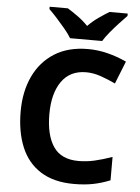

<svg xmlns="http://www.w3.org/2000/svg" viewBox="-62 -982 760 1039"><g transform="rotate(5 318.5 -462.0)"><path d="M393 -598Q306 -598 260 -533Q214 -468 214 -355Q214 -241 256.5 -178.5Q299 -116 393 -116Q437 -116 480.5 -126Q524 -136 575 -154V-27Q528 -8 482 1Q436 10 379 10Q269 10 197.5 -35.5Q126 -81 92 -163.5Q58 -246 58 -356Q58 -464 97 -547Q136 -630 210.5 -677Q285 -724 393 -724Q446 -724 499.5 -710.5Q553 -697 602 -674L553 -551Q513 -570 472.5 -584Q432 -598 393 -598ZM290 -774Q276 -797 253.5 -824Q231 -851 207.5 -877Q184 -903 165 -921V-934H264Q290 -918 320 -896.5Q350 -875 376 -848Q402 -875 433 -896.5Q464 -918 490 -934H589V-921Q571 -903 547 -877Q523 -851 500.5 -824Q478 -797 464 -774Z"/></g></svg>

Font: Noto Sans Thaana
Style: Bold
Weight: 700
Designer: David Williams
Foundry: Google Inc.
Version: Version 3.001; ttfautohint (v1.8.4.7-5d5b)